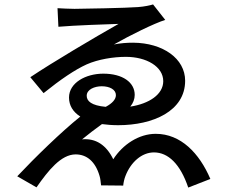

<svg xmlns="http://www.w3.org/2000/svg" viewBox="-20 -800 1040 868"><path d="M440 -410C476 -410 504 -395 504 -370C504 -351 488 -333 458 -317C393 -323 372 -343 372 -367C372 -396 408 -410 440 -410ZM672 -780C660 -776 632 -770 604 -768C556 -764 346 -760 317 -760C292 -760 257 -762 240 -763L244 -679C308 -685 478 -691 516 -692C408 -631 217 -518 117 -451L177 -379C254 -441 319 -485 372 -509C424 -532 493 -543 549 -543C642 -543 718 -499 718 -433C718 -373 654 -331 569 -318C582 -334 589 -352 589 -371C589 -428 534 -467 447 -467C368 -467 292 -426 292 -359C292 -323 310 -294 343 -273C256 -203 138 -88 58 -3L145 47C198 -29 256 -102 322 -102C372 -102 411 -70 430 -5C434 8 435 22 437 38L537 39C538 27 542 8 547 -4C571 -67 621 -111 676 -111C740 -111 795 -59 831 48L931 9C881 -108 797 -195 684 -195C608 -195 535 -147 492 -80C461 -144 413 -176 351 -170C377 -191 410 -217 441 -239C463 -236 488 -234 514 -234C672 -234 817 -298 817 -435C817 -535 717 -606 582 -607C555 -607 525 -605 495 -599C567 -640 676 -694 727 -710Z"/></svg>

Font: Noto Sans T Chinese Medium
Style: Regular
Weight: 500
Designer: Ryoko NISHIZUKA (kana & ideographs); Paul D. Hunt (Latin, Greek & Cyrillic); Wenlong ZHANG (bopomofo); Sandoll Communica
Foundry: Adobe Systems Incorporated
Version: Version 1.000;PS 1;hotconv 1.0.78;makeotf.lib2.5.61930